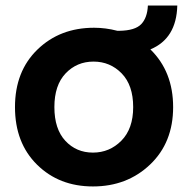

<svg xmlns="http://www.w3.org/2000/svg" viewBox="-20 -663 678 692"><path d="M315 9Q193 9 113.5 -69.5Q34 -148 34 -277Q34 -406 115 -484.5Q196 -563 319 -563Q361 -563 403 -552H411Q467 -553 489 -576Q511 -599 513 -643H619Q616 -524 522 -485Q604 -405 604 -277Q604 -149 521 -70Q438 9 315 9ZM460 -277Q460 -356 418.5 -398.5Q377 -441 317 -441Q257 -441 216.5 -398.5Q176 -356 176 -277Q176 -198 215.5 -155.5Q255 -113 315 -113Q375 -113 417.5 -156Q460 -199 460 -277Z"/></svg>

Font: SVN-Poppins SemiBold
Style: Regular
Weight: 600
Designer: Ninad Kale (Devanagari), Jonny Pinhorn (Latin)
Foundry: Indian Type Foundry
Version: Version 3.002 2017